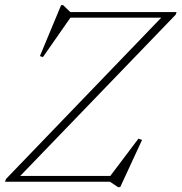

<svg xmlns="http://www.w3.org/2000/svg" viewBox="-29 -724 724 765"><path d="M674.5 -676 671 -665.5 41 -12 33.5 -23H410.5L522.5 -171.5L537 -166.5L450 21.5H441L409 0H-9L-5 -11L623 -663.5L642.5 -653.5H251.5L142 -496.5L130 -500.5L214.5 -703.5H222.5L251 -676Z"/></svg>

Font: Newsreader 16pt 16pt ExtraLight
Style: Italic
Weight: 250
Italic angle: -17°
Version: Version 1.003